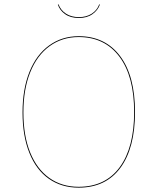

<svg xmlns="http://www.w3.org/2000/svg" viewBox="-20 -857 727 886"><path d="M603 -340Q603 -174 535.5 -82.5Q468 9 343 9Q264 9 205.5 -32Q147 -73 115.5 -151.5Q84 -230 84 -338Q84 -446 116 -525.5Q148 -605 207 -647.5Q266 -690 343 -690Q465 -690 534 -598.5Q603 -507 603 -340ZM88 -338Q88 -231 119 -154Q150 -77 207.5 -36Q265 5 343 5Q466 5 532.5 -85.5Q599 -176 599 -340Q599 -505 531 -595.5Q463 -686 343 -686Q267 -686 209 -644Q151 -602 119.5 -523.5Q88 -445 88 -338ZM247 -836 250 -837Q260 -810 284.5 -794Q309 -778 344 -778Q379 -778 403.5 -794Q428 -810 438 -837L441 -836Q432 -810 407 -792Q382 -774 344 -774Q305 -774 280 -792Q255 -810 247 -836Z"/></svg>

Font: FiraGO Four
Style: Regular
Weight: 100
Designer: bBox Type
Foundry: bBox Type GmbH
Version: Version 1.001